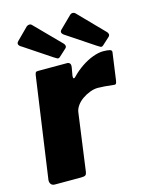

<svg xmlns="http://www.w3.org/2000/svg" viewBox="-114 -820 688 892"><g transform="rotate(-15 230.5 -374.5)"><path d="M38 0Q25 0 19 -8Q13 -16 14 -28L83 -514Q85 -524 87.5 -527Q90 -530 99 -530H239Q246 -530 251 -524.5Q256 -519 254 -506L247 -466Q246 -455 250 -454Q254 -453 260 -460Q282 -483 309.5 -501.5Q337 -520 364.5 -530Q392 -540 414 -540Q434 -540 445.5 -537Q457 -534 455 -524L437 -394Q435 -381 432 -378Q429 -375 423 -376Q400 -379 379 -380.5Q358 -382 346 -382Q328 -382 308 -374.5Q288 -367 271 -355Q254 -343 243.5 -328.5Q233 -314 230 -299L192 -21Q190 -7 184 -3.5Q178 0 163 0H38ZM102 -744Q109 -749 116 -748.5Q123 -748 126 -744L247 -621Q251 -617 252.5 -610.5Q254 -604 248 -598L213 -566Q206 -560 200 -563Q194 -566 185 -572L56 -658Q30 -672 46 -688L102 -744ZM311 -744Q317 -749 324 -748.5Q331 -748 335 -744L455 -621Q459 -617 460.5 -610.5Q462 -604 456 -598L421 -566Q414 -560 408 -563Q402 -566 393 -572L264 -658Q238 -673 254 -688L311 -744Z"/></g></svg>

Font: Libre Franklin Thin ExtraBold
Style: Italic
Weight: 800
Italic angle: -8°
Version: Version 2.000